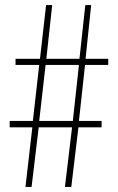

<svg xmlns="http://www.w3.org/2000/svg" viewBox="-20 -734 464 754"><path d="M314 -479 290 -259H379V-234H288L260 0H235L263 -234H132L104 0H80L107 -234H18V-259H109L134 -479H41V-503H137L161 -714H185L162 -503H292L315 -714H338L316 -503H405V-479ZM134 -259H266L290 -479H159Z"/></svg>

Font: Noto Sans Gujarati ExtraCondensed Thin
Style: Regular
Weight: 100
Width: 2
Designer: Jelle Bosma - Monotype Design Team, Universal Thirst
Foundry: Monotype Imaging Inc.
Version: Version 2.106; ttfautohint (v1.8.4.7-5d5b)